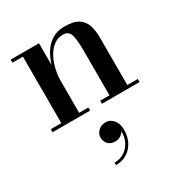

<svg xmlns="http://www.w3.org/2000/svg" viewBox="-186 -597 985 1053"><g transform="rotate(-30 306.0 -70.0)"><path d="M243.5 156.8Q243.5 132.4 262.7 115Q281.9 97.6 309.1 97.6Q337.1 97.6 357.1 120.8Q377.1 144 377.1 186.4Q377.1 224 361.1 257Q345.1 290 314.7 310Q284.3 330 241.9 330V314.4Q276.3 314.4 303.3 297.4Q330.3 280.4 345.5 251Q360.7 221.6 359.5 184Q353.1 196.4 338.5 206.2Q323.9 216 305.1 216Q274.7 216 259.1 198.6Q243.5 181.2 243.5 156.8ZM30.5 -19.5H97V-440.5H30.5V-460H210V-321.5Q221 -359.5 241.5 -393.2Q262 -427 295.2 -448.5Q328.5 -470 376.5 -470Q434 -470 463.8 -450.5Q493.5 -431 504.2 -397Q515 -363 515 -319.5V-19.5H581.5V0H343V-19.5H402V-305.5Q402 -368.5 392.5 -402Q383 -435.5 347 -435.5Q312.5 -435.5 286.8 -415.2Q261 -395 244 -363Q227 -331 218.5 -294Q210 -257 210 -224V-19.5H268.5V0H30.5Z"/></g></svg>

Font: Bodoni* 11pt Medium
Style: Regular
Weight: 500
Version: Version 2.3